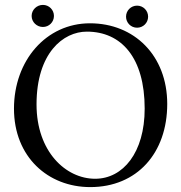

<svg xmlns="http://www.w3.org/2000/svg" viewBox="-20 -753 738 783"><path d="M109 -688C109 -663 130 -643 155 -643C180 -643 200 -663 200 -688C200 -713 180 -733 155 -733C130 -733 109 -713 109 -688ZM494 -685C494 -660 514 -640 539 -640C564 -640 584 -660 584 -685C584 -710 564 -730 539 -730C514 -730 494 -710 494 -685ZM334 -624C475 -624 570 -518 570 -310C570 -131 482 -24 368 -24C248 -24 129 -135 129 -327C129 -537 238 -624 334 -624ZM662 -329C662 -527 527 -658 347 -658C168 -658 37 -506 37 -310C37 -113 176 10 348 10C539 10 662 -129 662 -329Z"/></svg>

Font: Linux Libertine O C
Style: Regular
Weight: 400
Designer: Philipp H. Poll
Foundry: Philipp H. Poll
Version: Version 4.0.3